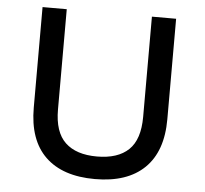

<svg xmlns="http://www.w3.org/2000/svg" viewBox="-51 -759 876 822"><g transform="rotate(5 386.5 -348.0)"><path d="M386 9Q247 9 173 -62.5Q99 -134 99 -273V-705H203V-274Q203 -177 250 -132.5Q297 -88 386 -88Q476 -88 522.5 -132.5Q569 -177 569 -274V-705H673V-273Q673 -135 599 -63Q525 9 386 9Z"/></g></svg>

Font: Nunito Sans 12pt ExtraLight 6pt Medium
Style: Regular
Weight: 500
Version: Version 3.101;gftools[0.9.27]